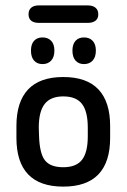

<svg xmlns="http://www.w3.org/2000/svg" viewBox="-20 -683 470 713"><path d="M41 -215V-171Q41 -81 84.5 -35.5Q128 10 215 10Q302 10 345.5 -35.5Q389 -81 389 -171V-215Q389 -305 345.5 -351Q302 -397 215 -397Q128 -397 84.5 -351Q41 -305 41 -215ZM306 -209V-177Q306 -117 284.5 -89.5Q263 -62 215 -62Q167 -62 147 -87.5Q127 -113 125 -178L124 -209Q124 -269 146 -297Q168 -325 215 -325Q263 -325 284.5 -297Q306 -269 306 -209ZM138 -544Q118 -544 106.5 -531.5Q95 -519 95 -495Q95 -471 106.5 -458Q118 -445 138 -445Q158 -445 170 -458Q182 -471 182 -495Q182 -519 170 -531.5Q158 -544 138 -544ZM292 -544Q272 -544 260.5 -531.5Q249 -519 249 -495Q249 -471 260.5 -458Q272 -445 292 -445Q312 -445 324 -458Q336 -471 336 -495Q336 -519 324 -531.5Q312 -544 292 -544ZM125 -663Q106 -663 96 -654.5Q86 -646 86 -630Q86 -614 96 -606Q106 -598 125 -598H305Q324 -598 334.5 -606Q345 -614 345 -630Q345 -646 334.5 -654.5Q324 -663 305 -663Z"/></svg>

Font: Beiruti Medium
Style: Regular
Weight: 500
Designer: Arlette Boutros
Foundry: Boutros
Version: Version 1.41